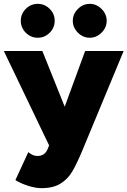

<svg xmlns="http://www.w3.org/2000/svg" viewBox="-20 -765 662 997"><path d="M60 170 127 25Q150 45 174 45Q212 45 227 10L235 -10L0 -500H200L316 -211L422 -500H622L407 18Q378 87 355 126Q332 165 294 188.5Q256 212 196 212Q163 212 123.5 199Q84 186 60 170ZM358 -657Q358 -692 384.5 -718.5Q411 -745 446 -745Q481 -745 507.5 -718.5Q534 -692 534 -657Q534 -622 507.5 -595.5Q481 -569 446 -569Q411 -569 384.5 -595.5Q358 -622 358 -657ZM176 -745Q212 -745 238 -719Q264 -693 264 -657Q264 -621 238 -595Q212 -569 176 -569Q140 -569 114 -595Q88 -621 88 -657Q88 -693 114 -719Q140 -745 176 -745Z"/></svg>

Font: Oak Sans Black
Style: Regular
Weight: 900
Designer: Erik Kennedy, Walven
Foundry: Erik Kennedy, Walven
Version: Version 1.000